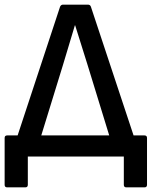

<svg xmlns="http://www.w3.org/2000/svg" viewBox="-20 -675 654 828"><path d="M11 133Q0 133 0 122V-80Q0 -91 11 -91H56L239 -646Q243 -655 252 -655H359Q369 -655 372 -646L556 -91H603Q614 -91 614 -80V122Q614 133 603 133H525Q514 133 514 122V0H100V122Q100 133 89 133ZM251 -393 158 -91H451L357 -397Q331 -481 304 -566H303Q290 -522 277 -479.5Q264 -437 251 -393Z"/></svg>

Font: Sofia Sans SemiBold
Style: Regular
Weight: 600
Designer: Botio Nikoltchev, Ani Petrova
Foundry: lettersoup
Version: Version 4.101; ttfautohint (v1.8.4.7-5d5b)